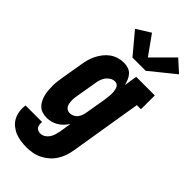

<svg xmlns="http://www.w3.org/2000/svg" viewBox="-313 -845 1119 1119"><g transform="rotate(45 246.5 -285.0)"><path d="M171 213Q146 213 122 209.5Q98 206 76.5 197Q55 188 37 173Q19 158 8.5 137.5Q-2 117 -5.5 93Q-9 69 -5 44H131Q130 54 131 64.5Q132 75 137 83Q142 91 151.5 95Q161 99 171 99Q186 99 200 90.5Q214 82 223 68.5Q232 55 236.5 40.5Q241 26 244 11L256 -65Q246 -49 232.5 -35Q219 -21 202.5 -11Q186 -1 168 3.5Q150 8 132 8Q113 8 95.5 2.5Q78 -3 65.5 -15Q53 -27 45 -43Q37 -59 32.5 -76.5Q28 -94 26.5 -112.5Q25 -131 25 -149.5Q25 -168 27.5 -187Q30 -206 33 -225L55 -355Q58 -376 64 -397.5Q70 -419 80.5 -440Q91 -461 105.5 -479.5Q120 -498 139 -511.5Q158 -525 180.5 -531.5Q203 -538 225 -538Q244 -538 261.5 -532Q279 -526 290.5 -513Q302 -500 309 -483.5Q316 -467 320 -449L333 -530H486V-416H452L379 30Q375 54 367 78Q359 102 345 124Q331 146 311 163.5Q291 181 268 192.5Q245 204 220 208.5Q195 213 171 213ZM208 -106Q221 -106 234 -112Q247 -118 255.5 -129Q264 -140 268.5 -152.5Q273 -165 275 -178L297 -308Q298 -317 299 -325.5Q300 -334 301 -343Q302 -352 302 -360.5Q302 -369 301 -377.5Q300 -386 298 -394Q296 -402 292 -409Q288 -416 280.5 -420Q273 -424 265 -424Q249 -424 235 -415.5Q221 -407 211.5 -394Q202 -381 197 -366Q192 -351 190 -336L168 -206Q166 -195 165 -184.5Q164 -174 164.5 -163.5Q165 -153 167 -143Q169 -133 174 -124.5Q179 -116 188.5 -111Q198 -106 208 -106ZM347 -594H238L130 -723L216 -777L301 -658L426 -783L499 -717Z"/></g></svg>

Font: Iosevka Slab Heavy
Style: Italic
Weight: 900
Italic angle: -9°
Monospace: yes
Designer: Belleve Invis
Foundry: Belleve Invis
Version: Version 11.1.0; ttfautohint (v1.8.3)